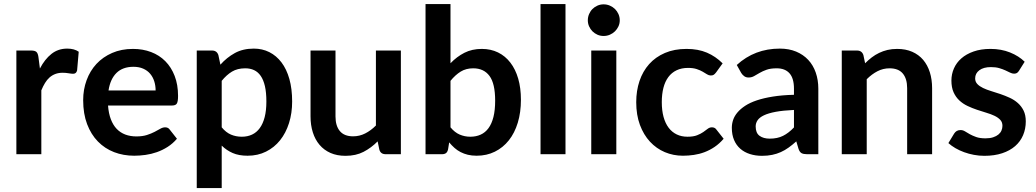

<svg xmlns="http://www.w3.org/2000/svg" viewBox="-20 -763 5128 950"><path d="M177.5 -424Q201.5 -470 234.5 -496.2Q267.5 -522.5 312.5 -522.5Q348 -522.5 369.5 -507L361.5 -414.5Q359 -405.5 354.2 -401.8Q349.5 -398 341.5 -398Q334 -398 319.2 -400.5Q304.5 -403 290.5 -403Q270 -403 254 -397Q238 -391 225.2 -379.8Q212.5 -368.5 202.8 -352.5Q193 -336.5 184.5 -316V0H61V-513H133.5Q152.5 -513 160 -506.2Q167.5 -499.5 170 -482Z M750 -315.5Q750 -339.5 743.2 -360.8Q736.5 -382 723 -398Q709.5 -414 688.8 -423.2Q668 -432.5 640.5 -432.5Q587 -432.5 556.2 -402Q525.5 -371.5 517 -315.5ZM514.5 -241Q517.5 -201.5 528.5 -172.8Q539.5 -144 557.5 -125.2Q575.5 -106.5 600.2 -97.2Q625 -88 655 -88Q685 -88 706.8 -95Q728.5 -102 744.8 -110.5Q761 -119 773.2 -126Q785.5 -133 797 -133Q812.5 -133 820 -121.5L855.5 -76.5Q835 -52.5 809.5 -36.2Q784 -20 756.2 -10.2Q728.5 -0.5 699.8 3.5Q671 7.5 644 7.5Q590.5 7.5 544.5 -10.2Q498.5 -28 464.5 -62.8Q430.5 -97.5 411 -148.8Q391.5 -200 391.5 -267.5Q391.5 -320 408.5 -366.2Q425.5 -412.5 457.2 -446.8Q489 -481 534.8 -501Q580.5 -521 638 -521Q686.5 -521 727.5 -505.5Q768.5 -490 798 -460.2Q827.5 -430.5 844.2 -387.2Q861 -344 861 -288.5Q861 -260.5 855 -250.8Q849 -241 832 -241Z M1077 -133Q1098 -107.5 1122.8 -97Q1147.5 -86.5 1176.5 -86.5Q1204.5 -86.5 1227 -97Q1249.5 -107.5 1265.2 -129Q1281 -150.5 1289.5 -183.2Q1298 -216 1298 -260.5Q1298 -305.5 1290.8 -336.8Q1283.5 -368 1270 -387.5Q1256.5 -407 1237.2 -416Q1218 -425 1193.5 -425Q1155 -425 1128 -408.8Q1101 -392.5 1077 -363ZM1070.5 -443Q1102 -478.5 1142 -500.5Q1182 -522.5 1236 -522.5Q1278 -522.5 1312.8 -505Q1347.5 -487.5 1372.8 -454.2Q1398 -421 1411.8 -372.2Q1425.5 -323.5 1425.5 -260.5Q1425.5 -203 1410 -154Q1394.5 -105 1365.8 -69Q1337 -33 1296.2 -12.8Q1255.5 7.5 1205 7.5Q1162 7.5 1131.5 -5.8Q1101 -19 1077 -42.5V167.5H953.5V-513H1029Q1053 -513 1060.5 -490.5Z M1963.5 -513V0H1888Q1863.5 0 1857 -22.5L1848.5 -63.5Q1817 -31.5 1779 -11.8Q1741 8 1689.5 8Q1647.5 8 1615.2 -6.2Q1583 -20.5 1561 -46.5Q1539 -72.5 1527.8 -108.2Q1516.5 -144 1516.5 -187V-513H1640V-187Q1640 -140 1661.8 -114.2Q1683.5 -88.5 1727 -88.5Q1759 -88.5 1787 -102.8Q1815 -117 1840 -142V-513Z M2209 -133Q2230 -107.5 2254.8 -97Q2279.5 -86.5 2307 -86.5Q2335.5 -86.5 2358.2 -96.8Q2381 -107 2397 -128.8Q2413 -150.5 2421.5 -184.2Q2430 -218 2430 -265Q2430 -349.5 2402 -387.2Q2374 -425 2321.5 -425Q2286 -425 2259.5 -408.8Q2233 -392.5 2209 -363ZM2209 -450Q2240 -482.5 2277.8 -501.8Q2315.5 -521 2364 -521Q2408.5 -521 2444.2 -503.5Q2480 -486 2505.2 -453.2Q2530.5 -420.5 2544 -374Q2557.5 -327.5 2557.5 -269.5Q2557.5 -207 2542 -156Q2526.5 -105 2497.8 -68.8Q2469 -32.5 2428.5 -12.5Q2388 7.5 2338.5 7.5Q2314.5 7.5 2295 2.8Q2275.5 -2 2259 -10.5Q2242.5 -19 2228.8 -31.2Q2215 -43.5 2202.5 -58.5L2197 -24Q2194 -11 2186.8 -5.5Q2179.5 0 2167 0H2085.5V-743H2209Z M2778 -743V0H2654.5V-743Z M3029.5 -513V0H2905.5V-513ZM3046.5 -662.5Q3046.5 -646.5 3040 -632.5Q3033.5 -618.5 3022.8 -608Q3012 -597.5 2997.5 -591.2Q2983 -585 2966.5 -585Q2950.5 -585 2936.2 -591.2Q2922 -597.5 2911.5 -608Q2901 -618.5 2894.8 -632.5Q2888.5 -646.5 2888.5 -662.5Q2888.5 -679 2894.8 -693.5Q2901 -708 2911.5 -718.5Q2922 -729 2936.2 -735.2Q2950.5 -741.5 2966.5 -741.5Q2983 -741.5 2997.5 -735.2Q3012 -729 3022.8 -718.5Q3033.5 -708 3040 -693.5Q3046.5 -679 3046.5 -662.5Z M3523 -404.5Q3517.5 -397.5 3512.2 -393.5Q3507 -389.5 3497 -389.5Q3487.5 -389.5 3478.5 -395.2Q3469.5 -401 3457 -408.2Q3444.5 -415.5 3427.2 -421.2Q3410 -427 3384.5 -427Q3352 -427 3327.5 -415.2Q3303 -403.5 3286.8 -381.5Q3270.5 -359.5 3262.5 -328.2Q3254.5 -297 3254.5 -257.5Q3254.5 -216.5 3263.2 -184.5Q3272 -152.5 3288.5 -130.8Q3305 -109 3328.5 -97.8Q3352 -86.5 3381.5 -86.5Q3411 -86.5 3429.2 -93.8Q3447.5 -101 3460 -109.8Q3472.5 -118.5 3481.8 -125.8Q3491 -133 3502.5 -133Q3517.5 -133 3525 -121.5L3560.5 -76.5Q3540 -52.5 3516 -36.2Q3492 -20 3466.2 -10.2Q3440.5 -0.5 3413.2 3.5Q3386 7.5 3359 7.5Q3311.5 7.5 3269.5 -10.2Q3227.5 -28 3196 -62Q3164.5 -96 3146.2 -145.2Q3128 -194.5 3128 -257.5Q3128 -314 3144.2 -362.2Q3160.5 -410.5 3192 -445.8Q3223.5 -481 3270 -501Q3316.5 -521 3377 -521Q3434.5 -521 3477.8 -502.5Q3521 -484 3555.5 -449.5Z M3908.5 -219Q3855 -216.5 3818.5 -209.8Q3782 -203 3760 -192.5Q3738 -182 3728.5 -168Q3719 -154 3719 -137.5Q3719 -105 3738.2 -91Q3757.5 -77 3788.5 -77Q3826.5 -77 3854.2 -90.8Q3882 -104.5 3908.5 -132.5ZM3625.5 -441.5Q3714 -522.5 3838.5 -522.5Q3883.5 -522.5 3919 -507.8Q3954.5 -493 3979 -466.8Q4003.5 -440.5 4016.2 -404Q4029 -367.5 4029 -324V0H3973Q3955.5 0 3946 -5.2Q3936.5 -10.5 3931 -26.5L3920 -63.5Q3900.5 -46 3882 -32.8Q3863.5 -19.5 3843.5 -10.5Q3823.5 -1.5 3800.8 3.2Q3778 8 3750.5 8Q3718 8 3690.5 -0.8Q3663 -9.5 3643 -27Q3623 -44.5 3612 -70.5Q3601 -96.5 3601 -131Q3601 -150.5 3607.5 -169.8Q3614 -189 3628.8 -206.5Q3643.5 -224 3667 -239.5Q3690.5 -255 3724.8 -266.5Q3759 -278 3804.5 -285.2Q3850 -292.5 3908.5 -294V-324Q3908.5 -375.5 3886.5 -400.2Q3864.5 -425 3823 -425Q3793 -425 3773.2 -418Q3753.5 -411 3738.5 -402.2Q3723.5 -393.5 3711.2 -386.5Q3699 -379.5 3684 -379.5Q3671 -379.5 3662 -386.2Q3653 -393 3647.5 -402Z M4260.5 -450Q4276 -465.5 4293.2 -478.8Q4310.5 -492 4329.8 -501.2Q4349 -510.5 4371 -515.8Q4393 -521 4419 -521Q4461 -521 4493.5 -506.8Q4526 -492.5 4547.8 -466.8Q4569.5 -441 4580.8 -405.2Q4592 -369.5 4592 -326.5V0H4468.5V-326.5Q4468.5 -373.5 4447 -399.2Q4425.5 -425 4381.5 -425Q4349.5 -425 4321.5 -410.5Q4293.5 -396 4268.5 -371V0H4145V-513H4220.5Q4244.5 -513 4252 -490.5Z M5022 -413Q5017 -405 5011.5 -401.8Q5006 -398.5 4997.5 -398.5Q4988.5 -398.5 4978.2 -403.5Q4968 -408.5 4954.5 -414.8Q4941 -421 4923.8 -426Q4906.5 -431 4883 -431Q4846.5 -431 4825.8 -415.5Q4805 -400 4805 -375Q4805 -358.5 4815.8 -347.2Q4826.5 -336 4844.2 -327.5Q4862 -319 4884.5 -312.2Q4907 -305.5 4930.2 -297.5Q4953.5 -289.5 4976 -279.2Q4998.5 -269 5016.2 -253.2Q5034 -237.5 5044.8 -215.5Q5055.5 -193.5 5055.5 -162.5Q5055.5 -125.5 5042.2 -94.2Q5029 -63 5003 -40.2Q4977 -17.5 4938.8 -4.8Q4900.5 8 4850.5 8Q4824 8 4798.8 3.2Q4773.5 -1.5 4750.2 -10Q4727 -18.5 4707.2 -30Q4687.5 -41.5 4672.5 -55L4701 -102Q4706.5 -110.5 4714 -115Q4721.5 -119.5 4733 -119.5Q4744.5 -119.5 4754.8 -113Q4765 -106.5 4778.5 -99Q4792 -91.5 4810.2 -85Q4828.5 -78.5 4856.5 -78.5Q4878.5 -78.5 4894.2 -83.8Q4910 -89 4920.2 -97.5Q4930.5 -106 4935.2 -117.2Q4940 -128.5 4940 -140.5Q4940 -158.5 4929.2 -170Q4918.5 -181.5 4900.8 -190Q4883 -198.5 4860.2 -205.2Q4837.5 -212 4813.8 -220Q4790 -228 4767.2 -238.8Q4744.5 -249.5 4726.8 -266Q4709 -282.5 4698.2 -306.5Q4687.5 -330.5 4687.5 -364.5Q4687.5 -396 4700 -424.5Q4712.5 -453 4736.8 -474.2Q4761 -495.5 4797.2 -508.2Q4833.5 -521 4881 -521Q4934 -521 4977.5 -503.5Q5021 -486 5050 -457.5Z"/></svg>

Font: Lato 2
Style: Bold
Weight: 700
Designer: Lukasz Dziedzic with Adam Twardoch and Botio Nikoltchev
Foundry: tyPoland Lukasz Dziedzic
Version: Version 2.015; 2015-08-06; http://www.latofonts.com/